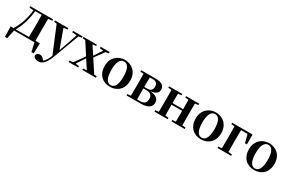

<svg xmlns="http://www.w3.org/2000/svg" viewBox="137 -1904 5247 3527"><g transform="rotate(30 2760.0 -140.5)"><path d="M144 -507 233 -497C215 -312 156 -152 79 -34H18L24 184H72L112 0H544L585 184H633L639 -34H546L544 -235V-301L546 -499L630 -507V-536H144ZM406 -34H127C154 -78 176 -129 197 -182C234 -278 258 -387 269 -502H406C408 -445 409 -357 409 -301V-235C409 -178 408 -91 406 -34Z M1052 -507 1149 -497 1081 -290 1014 -104 871 -498 954 -507V-536H669V-507L725 -501L953 51C922 128 890 180 849 212L834 194C809 165 782 144 747 144C712 144 677 162 671 201C674 245 723 271 775 271C858 271 924 212 988 43L1189 -498L1256 -507V-536H1052Z M1638 -506 1714 -497 1649 -399 1601 -325 1486 -499 1558 -506V-536H1275V-506L1332 -500L1495 -248L1343 -38L1269 -30V0H1470V-30L1395 -39L1464 -146L1513 -220L1633 -35L1558 -30V0H1846V-30L1791 -35L1618 -298L1766 -498L1829 -506V-536H1638Z M2148 16C2306 16 2420 -90 2420 -270C2420 -449 2296 -552 2148 -552C2001 -552 1877 -448 1877 -270C1877 -92 1989 16 2148 16ZM2148 -17C2067 -17 2020 -100 2020 -268C2020 -437 2067 -518 2148 -518C2229 -518 2276 -437 2276 -268C2276 -100 2229 -17 2148 -17Z M2566 0H2796C2968 0 3021 -69 3021 -144C3021 -222 2974 -273 2837 -286C2966 -304 2995 -352 2995 -408C2995 -487 2943 -536 2806 -536H2497V-507L2568 -500C2569 -442 2570 -357 2570 -301V-235C2570 -179 2569 -94 2568 -36L2497 -30V0ZM2701 -500H2765C2839 -500 2870 -466 2870 -401C2870 -333 2835 -298 2762 -298H2699ZM2699 -266H2766C2855 -266 2891 -224 2891 -149C2891 -75 2851 -34 2769 -34H2701L2699 -235Z M3450 -507 3521 -500C3522 -445 3523 -363 3523 -301H3297L3299 -500L3369 -507V-536H3089V-507L3160 -500C3161 -442 3162 -357 3162 -301V-235C3162 -179 3161 -94 3160 -36L3089 -30V0H3369V-30L3299 -36C3298 -94 3297 -182 3297 -266H3523C3523 -182 3522 -94 3521 -36L3450 -30V0H3729V-30L3659 -37L3657 -235V-301L3659 -500L3729 -507V-536H3450Z M4078 16C4236 16 4350 -90 4350 -270C4350 -449 4226 -552 4078 -552C3931 -552 3807 -448 3807 -270C3807 -92 3919 16 4078 16ZM4078 -17C3997 -17 3950 -100 3950 -268C3950 -437 3997 -518 4078 -518C4159 -518 4206 -437 4206 -268C4206 -100 4159 -17 4078 -17Z M4427 -507 4498 -500C4499 -442 4500 -355 4500 -293V-235C4500 -179 4499 -94 4498 -36L4427 -30V0H4715V-30L4637 -37L4635 -235V-293L4637 -500H4775L4819 -327H4861V-536H4427Z M5208 16C5366 16 5480 -90 5480 -270C5480 -449 5356 -552 5208 -552C5061 -552 4937 -448 4937 -270C4937 -92 5049 16 5208 16ZM5208 -17C5127 -17 5080 -100 5080 -268C5080 -437 5127 -518 5208 -518C5289 -518 5336 -437 5336 -268C5336 -100 5289 -17 5208 -17Z"/></g></svg>

Font: Noto Serif CJK HK
Style: Bold
Weight: 700
Designer: Ryoko NISHIZUKA 西塚涼子 (kana & ideographs); Frank Grießhammer (Latin, Greek & Cyrillic); Wenlong ZHANG 张文龙 (bopomofo); San
Foundry: Adobe
Version: Version 2.001;hotconv 1.1.0;makeotfexe 2.6.0